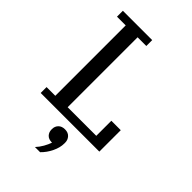

<svg xmlns="http://www.w3.org/2000/svg" viewBox="-277 -798 1153 1153"><g transform="rotate(45 299.0 -222.0)"><path d="M52 -50H126V-648H52V-698H301V-648H227V-54H470V-182H550V0H52ZM257 254Q276 234 290 209Q304 184 311 163Q282 163 267.5 147.5Q253 132 253 109V105Q253 82 268 66.5Q283 51 310 51Q337 51 352 67.5Q367 84 367 107V114Q367 149 348.5 187.5Q330 226 301 254H257Z"/></g></svg>

Font: IBM Plex Serif Text
Style: Regular
Weight: 450
Designer: Mike Abbink, Paul van der Laan, Pieter van Rosmalen
Foundry: Bold Monday
Version: Version 3.001